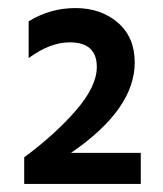

<svg xmlns="http://www.w3.org/2000/svg" viewBox="-20 -848 405 476"><path d="M329 -392H40V-458Q117 -515 168.5 -574.5Q220 -634 220 -682Q220 -743 153 -743Q104 -743 51 -704V-795Q104 -828 167 -828Q230 -828 272 -792Q314 -756 314 -693Q314 -577 156 -469H329Z"/></svg>

Font: Hind Guntur SemiBold
Style: Regular
Weight: 600
Designer: Manushi Parikh, Hitesh Malaviya
Foundry: Indian Type Foundry
Version: Version 1.000;PS 1.0;hotconv 1.0.86;makeotf.lib2.5.63406; tt